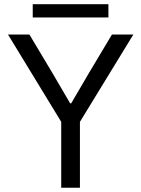

<svg xmlns="http://www.w3.org/2000/svg" viewBox="-20 -882 664 902"><path d="M267.6 -309.6 17.6 -719.7H118.2L225.6 -540L309.6 -396.5H314.5L398.4 -540L505.9 -719.7H606.4L355.5 -309.6V0H267.6ZM133.8 -862.3H489.3V-799.8H133.8Z"/></svg>

Font: Reddit Sans Fudge
Style: Regular
Weight: 400
Designer: Stephen Hutchings
Foundry: Reddit
Version: Version 1.011